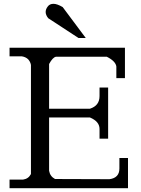

<svg xmlns="http://www.w3.org/2000/svg" viewBox="-20 -985 740 1005"><path d="M308 -948Q279 -965 260 -965Q240 -965 230 -951Q219 -937 219 -922Q219 -907 232 -890L391 -786H429ZM237 -416V-650Q256 -685 273 -688H539Q585 -665 589 -637V-576H634V-735H30V-690H95Q114 -687 127 -675Q139 -662 142 -645V-74Q129 -49 101 -45H30V0H650V-158H605V-103Q605 -54 553 -47L268 -48Q242 -62 237 -91V-370H451Q501 -349 501 -310V-259H546V-527H501V-482Q501 -432 451 -416Z"/></svg>

Font: Sawarabi Mincho
Style: Regular
Weight: 400
Version: Version 1.082; ttfautohint (v1.8.4.7-5d5b)